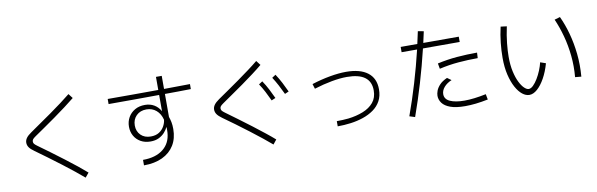

<svg xmlns="http://www.w3.org/2000/svg" viewBox="-55 -1353 6110 1966"><g transform="rotate(-10 3000.0 -370.5)"><path d="M748 29 710 75Q673 43 617 -2Q561 -47 495.5 -97Q430 -147 363.5 -196Q297 -245 240 -286Q204 -311 188.5 -333.5Q173 -356 173 -382Q173 -408 189.5 -431Q206 -454 243 -479Q285 -509 343.5 -549Q402 -589 465 -633.5Q528 -678 585.5 -721Q643 -764 685 -798L721 -751Q678 -716 620 -672.5Q562 -629 499.5 -584.5Q437 -540 379.5 -500.5Q322 -461 280 -432Q257 -416 249 -406Q241 -396 241 -382Q241 -369 248.5 -359Q256 -349 278 -333Q334 -293 400 -244Q466 -195 532 -145Q598 -95 654.5 -49.5Q711 -4 748 29Z M1320 55V-2Q1452 -2 1529.5 -63Q1607 -124 1615 -232Q1617 -262 1615 -293Q1601 -263 1576.5 -236Q1552 -209 1516 -191.5Q1480 -174 1430 -174Q1371 -174 1327.5 -199Q1284 -224 1260.5 -266Q1237 -308 1237 -361Q1237 -414 1261.5 -457.5Q1286 -501 1330.5 -527Q1375 -553 1436 -553Q1490 -553 1531.5 -528.5Q1573 -504 1598 -459V-628Q1467 -627 1335.5 -626.5Q1204 -626 1072 -626V-679Q1204 -679 1335.5 -679Q1467 -679 1598 -680V-816H1658V-680Q1726 -681 1793.5 -681.5Q1861 -682 1928 -683V-631Q1861 -630 1793.5 -629Q1726 -628 1658 -628V-389Q1668 -361 1674 -331Q1680 -301 1680 -260Q1680 -162 1636.5 -91.5Q1593 -21 1512.5 17Q1432 55 1320 55ZM1441 -224Q1494 -224 1528.5 -246.5Q1563 -269 1581.5 -303Q1600 -337 1603 -370Q1587 -433 1545 -469Q1503 -505 1443 -505Q1378 -505 1338 -465Q1298 -425 1298 -363Q1298 -302 1337 -263Q1376 -224 1441 -224Z M2700 29 2663 75Q2626 43 2570 -2Q2514 -47 2448.5 -97Q2383 -147 2316.5 -196Q2250 -245 2192 -286Q2157 -311 2141.5 -333.5Q2126 -356 2126 -382Q2126 -408 2142.5 -431Q2159 -454 2195 -479Q2238 -509 2296.5 -549Q2355 -589 2417.5 -633.5Q2480 -678 2538 -721Q2596 -764 2637 -798L2673 -751Q2631 -716 2573 -672.5Q2515 -629 2452.5 -584.5Q2390 -540 2332 -500.5Q2274 -461 2233 -432Q2210 -416 2201.5 -406Q2193 -396 2193 -382Q2193 -369 2200.5 -359Q2208 -349 2230 -333Q2286 -292 2352 -243.5Q2418 -195 2484 -144.5Q2550 -94 2606.5 -49Q2663 -4 2700 29ZM2869 -415Q2845 -466 2821 -511.5Q2797 -557 2769 -600L2807 -625Q2838 -578 2863 -529.5Q2888 -481 2910 -433ZM2723 -373Q2700 -423 2676 -469Q2652 -515 2624 -557L2662 -582Q2693 -536 2718 -487.5Q2743 -439 2765 -391Z M3343 6V-48Q3371 -48 3404 -49.5Q3437 -51 3465 -54Q3549 -64 3618.5 -91.5Q3688 -119 3729 -168Q3770 -217 3770 -293Q3770 -476 3522 -476Q3452 -476 3364 -460Q3276 -444 3180 -414L3164 -465Q3262 -496 3354.5 -512.5Q3447 -529 3522 -529Q3669 -529 3747 -469Q3825 -409 3825 -295Q3825 -225 3797 -174Q3769 -123 3720.5 -88.5Q3672 -54 3610 -33Q3548 -12 3479.5 -3Q3411 6 3343 6Z M4140 50 4083 32Q4198 -285 4280 -628H4119V-683H4292Q4307 -746 4320 -811L4380 -800Q4367 -741 4354 -683H4723V-628H4341Q4257 -278 4140 50ZM4475 -393 4465 -450Q4567 -473 4670.5 -481.5Q4774 -490 4879 -490L4876 -433Q4774 -433 4674 -424.5Q4574 -416 4475 -393ZM4666 29Q4570 29 4512.5 8Q4455 -13 4429 -48Q4403 -83 4403 -124Q4403 -147 4413.5 -176Q4424 -205 4451.5 -235Q4479 -265 4531 -288L4573 -258Q4523 -237 4493.5 -203Q4464 -169 4464 -130Q4464 -78 4519 -53Q4574 -28 4668 -28Q4763 -28 4893 -55L4904 2Q4835 16 4776.5 22.5Q4718 29 4666 29Z M5333 30Q5296 30 5260 1.5Q5224 -27 5194 -82Q5164 -137 5145.5 -214.5Q5127 -292 5127 -390Q5127 -466 5135.5 -546.5Q5144 -627 5163 -710L5226 -702Q5206 -609 5198 -529.5Q5190 -450 5190 -391Q5190 -304 5205 -237Q5220 -170 5243 -124Q5266 -78 5291 -54.5Q5316 -31 5336 -31Q5359 -31 5383.5 -55Q5408 -79 5431 -117Q5454 -155 5471.5 -198Q5489 -241 5498 -280L5555 -260Q5531 -175 5494.5 -109.5Q5458 -44 5416 -7Q5374 30 5333 30ZM5888 -62 5824 -68Q5834 -181 5823 -290Q5812 -399 5785 -498.5Q5758 -598 5720 -684L5778 -701Q5818 -616 5846 -514Q5874 -412 5886 -298Q5898 -184 5888 -62Z"/></g></svg>

Font: Murecho Light
Style: Regular
Weight: 300
Designer: Neil Summerour
Foundry: Positype
Version: Version 1.010; ttfautohint (v1.8.3)